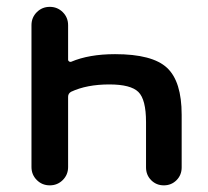

<svg xmlns="http://www.w3.org/2000/svg" viewBox="-20 -565 610 563"><path d="M179.7 -389.6Q179.7 -386.7 182.6 -384.8Q185.5 -382.8 188.5 -383.8Q241.2 -406.2 317.4 -406.2Q426.8 -406.2 469.7 -366.2Q512.7 -326.2 512.7 -228.5V-74.2Q512.7 -51.8 497.6 -36.6Q482.4 -21.5 460.4 -21.5Q438.5 -21.5 423.3 -36.6Q408.2 -51.8 408.2 -74.2V-207Q408.2 -273.4 385.7 -295.4Q363.3 -317.4 300.8 -317.4Q234.4 -317.4 188.5 -295.9Q179.7 -291 179.7 -281.2V-75.2Q179.7 -52.7 164.1 -37.1Q148.4 -21.5 126 -21.5Q103.5 -21.5 87.9 -37.1Q72.3 -52.7 72.3 -75.2V-491.2Q72.3 -513.7 87.9 -529.3Q103.5 -544.9 126 -544.9Q148.4 -544.9 164.1 -529.3Q179.7 -513.7 179.7 -491.2Z"/></svg>

Font: Gen Jyuu GothicX Medium
Style: Regular
Weight: 500
Designer: Ryoko NISHIZUKA (kana &amp; ideographs); Paul D. Hunt (Latin, Greek &amp; Cyrillic); Wenlong ZHANG (bopomofo); Sandoll C
Version: Version 1.058.20140828